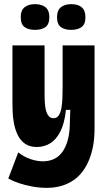

<svg xmlns="http://www.w3.org/2000/svg" viewBox="-20 -747 519 926"><path d="M205 159Q170 159 135 152.5Q100 146 70.5 136Q41 126 20 114L68 -12Q96 10 127.5 20.5Q159 31 187 31Q216 31 240 20Q264 9 281 -14.5Q298 -38 307.5 -74Q317 -110 317 -160L319 -217H298Q291 -151 270.5 -111.5Q250 -72 220.5 -55Q191 -38 158 -38Q123 -38 100.5 -54Q78 -70 65.5 -96Q53 -122 47.5 -151Q42 -180 41 -207Q40 -234 40 -253V-528H195V-299Q195 -284 195.5 -267.5Q196 -251 198 -234.5Q200 -218 204.5 -205.5Q209 -193 217 -185Q225 -177 238 -177Q254 -177 263 -190Q272 -203 276 -225Q280 -247 281 -273.5Q282 -300 282 -325V-528H436V-127Q436 -76 427.5 -35.5Q419 5 404 37Q389 69 368.5 92Q348 115 322 130Q296 145 267 152Q238 159 205 159ZM323 -603Q292 -603 273.5 -616.5Q255 -630 255 -664Q255 -697 273.5 -712Q292 -727 323 -727Q356 -727 374 -712Q392 -697 392 -664Q392 -630 373.5 -616.5Q355 -603 323 -603ZM149 -603Q117 -603 98.5 -616.5Q80 -630 80 -665Q80 -697 98.5 -712Q117 -727 149 -727Q181 -727 199.5 -712Q218 -697 218 -665Q218 -630 199.5 -616.5Q181 -603 149 -603Z"/></svg>

Font: Bricolage Grotesque Condensed ExtraBold
Style: Regular
Weight: 800
Width: 3
Designer: Mathieu Triay
Foundry: Atelier Triay
Version: Version 1.000;gftools[0.9.30]